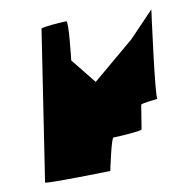

<svg xmlns="http://www.w3.org/2000/svg" viewBox="-68 -631 659 687"><g transform="rotate(-10 262.0 -288.0)"><path d="M42 -12C41 -6 279 -12 279 -12C279 -12 303 -128 311 -128C320 -128 414 -133 415 -139L429 -226C430 -232 498 -237 490 -237C481 -237 524 -556 524 -556L435 -463L283 -335L210 -426C211 -432 226 -567 217 -567C209 -567 126 -562 125 -556Z"/></g></svg>

Font: Ampere
Style: SCIta
Weight: 400
Version: Version 1